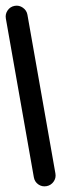

<svg xmlns="http://www.w3.org/2000/svg" viewBox="-115 -1096 358 1122"><g transform="rotate(-10 64.0 -535.0)"><path d="M0 -64H128V-1006H0ZM64 -128Q37 -128 18.5 -109Q0 -90 0 -64Q0 -37 18.5 -18.5Q37 0 64 0Q90 0 109 -18.5Q128 -37 128 -64Q128 -90 109 -109Q90 -128 64 -128ZM64 -1070Q37 -1070 18.5 -1051Q0 -1032 0 -1006Q0 -979 18.5 -960.5Q37 -942 64 -942Q90 -942 109 -960.5Q128 -979 128 -1006Q128 -1032 109 -1051Q90 -1070 64 -1070Z"/></g></svg>

Font: Wavefont
Style: Bold
Weight: 700
Version: Version 3.004;gftools[0.9.33]